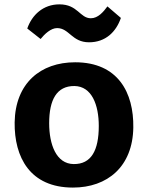

<svg xmlns="http://www.w3.org/2000/svg" viewBox="-20 -849 676 877"><path d="M46.9 -290C44.9 -131.3 116.7 7.8 313 7.8C470.7 7.8 586.4 -87.9 588.9 -266.6C591.3 -425.3 519.5 -564.5 323.2 -564.5C165 -564.5 49.8 -468.8 46.9 -290ZM316.4 -99.6C236.8 -100.6 204.6 -189 204.6 -286.1C204.6 -394 239.3 -456.5 319.8 -456.1C399.9 -455.1 431.2 -368.7 431.2 -273.9C431.2 -162.1 397 -98.6 316.4 -99.6ZM165.5 -670.9C183.6 -693.4 212.4 -720.7 240.7 -720.7C296.4 -720.7 308.1 -655.8 386.7 -655.8C461.9 -655.8 510.3 -703.1 532.2 -767.1L470.7 -819.8C452.6 -794.9 427.7 -765.6 395 -765.6C344.7 -765.6 335.4 -829.1 251.5 -829.1C176.8 -829.1 126 -780.3 104.5 -718.8Z"/></svg>

Font: Merriweather Sans
Style: Bold
Weight: 700
Designer: Eben Sorkin ( eben@eyebytes.com )
Foundry: Eben Sorkin
Version: Version 1.003